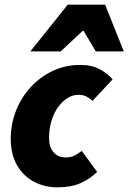

<svg xmlns="http://www.w3.org/2000/svg" viewBox="-20 -790 550 822"><path d="M226 12Q170 12 124.5 -12.5Q79 -37 52.5 -83.5Q26 -130 26 -196Q26 -259 48.5 -316Q71 -373 111.5 -417Q152 -461 206 -486.5Q260 -512 324 -512Q374 -512 409 -492.5Q444 -473 462 -450L376 -358Q363 -370 349.5 -377Q336 -384 316 -384Q290 -384 267 -369Q244 -354 226.5 -328.5Q209 -303 199.5 -269.5Q190 -236 190 -198Q190 -161 209 -138.5Q228 -116 262 -116Q285 -116 301 -125Q317 -134 330 -144L396 -54Q365 -24 325 -6Q285 12 226 12ZM110 -570 270 -770H430L510 -570H390L338 -658H334L240 -570Z"/></svg>

Font: Source Sans 3 Black
Style: Italic
Weight: 900
Italic angle: -11°
Designer: Paul D. Hunt
Foundry: Adobe
Version: Version 3.052;hotconv 1.1.0;makeotfexe 2.6.0